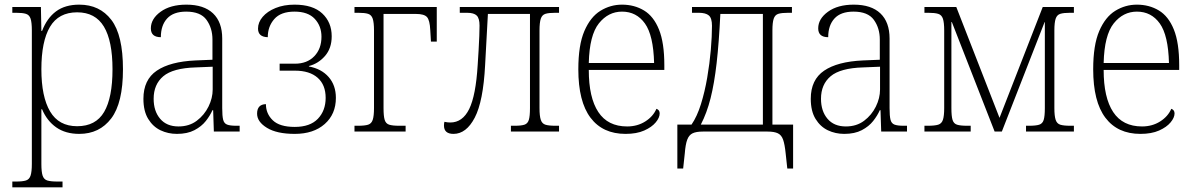

<svg xmlns="http://www.w3.org/2000/svg" viewBox="-20 -566 5132 826"><path d="M33 240V215H49Q77 215 91.5 210.5Q106 206 111.5 189.5Q117 173 117 139V-435Q117 -470 111.5 -486Q106 -502 91.5 -506.5Q77 -511 50 -511H33V-536H156L158 -433H161Q182 -488 221 -517Q260 -546 321 -546Q409 -546 459 -480.5Q509 -415 509 -268Q509 -123 458.5 -56.5Q408 10 321 10Q262 10 222 -18Q182 -46 161 -96H158Q158 -73 158 -45Q158 -17 158 11V139Q158 174 163.5 190Q169 206 183.5 210.5Q198 215 227 215H249V240ZM312 -23Q392 -23 428 -84.5Q464 -146 464 -268Q464 -390 427 -451.5Q390 -513 312 -513Q232 -513 195 -450.5Q158 -388 158 -268Q158 -150 195.5 -86.5Q233 -23 312 -23Z M741 10Q703 10 670.5 -5.5Q638 -21 617.5 -54.5Q597 -88 597 -141Q597 -223 654.5 -262Q712 -301 821 -306L894 -309V-396Q894 -445 868.5 -480.5Q843 -516 781 -516Q726 -516 699 -486.5Q672 -457 672 -406Q629 -406 629 -444Q629 -485 671 -515.5Q713 -546 782 -546Q857 -546 896.5 -508.5Q936 -471 936 -400V-101Q936 -67 940 -51Q944 -35 957 -30Q970 -25 996 -25H1011V0H900L897 -92H894Q884 -69 865.5 -45.5Q847 -22 816.5 -6Q786 10 741 10ZM748 -22Q794 -22 826.5 -46.5Q859 -71 877 -107.5Q895 -144 895 -181V-279L822 -276Q724 -273 682.5 -238Q641 -203 641 -141Q641 -88 669 -55Q697 -22 748 -22Z M1248 10Q1171 10 1128.5 -16Q1086 -42 1086 -77Q1086 -117 1124 -118Q1124 -77 1153.5 -48.5Q1183 -20 1248 -20Q1314 -20 1347.5 -55Q1381 -90 1381 -145Q1381 -201 1346.5 -231.5Q1312 -262 1249 -262H1183V-292H1249Q1301 -292 1332 -324Q1363 -356 1363 -408Q1363 -454 1334 -485Q1305 -516 1247 -516Q1188 -516 1160 -484Q1132 -452 1132 -406Q1090 -407 1090 -443Q1090 -470 1110 -493.5Q1130 -517 1165.5 -531.5Q1201 -546 1247 -546Q1326 -546 1366.5 -508Q1407 -470 1407 -410Q1407 -358 1378 -325Q1349 -292 1309 -282V-280Q1363 -270 1394 -234.5Q1425 -199 1425 -145Q1425 -75 1377 -32.5Q1329 10 1248 10Z M1505 0V-25H1521Q1549 -25 1563.5 -29.5Q1578 -34 1583.5 -50.5Q1589 -67 1589 -101V-435Q1589 -469 1583.5 -485.5Q1578 -502 1563.5 -506.5Q1549 -511 1521 -511H1505V-536H1859V-387H1834L1831 -437Q1829 -479 1817 -492.5Q1805 -506 1770 -506H1630V-101Q1630 -66 1635 -50Q1640 -34 1654.5 -29.5Q1669 -25 1697 -25H1725V0Z M1931 10Q1890 10 1890 -26Q1890 -31 1890.5 -35Q1891 -39 1892 -42Q1905 -39 1917 -39Q1970 -39 1998.5 -97Q2027 -155 2035 -286Q2037 -317 2039 -350Q2041 -383 2042 -411.5Q2043 -440 2043 -456Q2043 -487 2031 -499Q2019 -511 1989 -511H1958V-536H2385V-511H2369Q2341 -511 2326.5 -506.5Q2312 -502 2306.5 -485.5Q2301 -469 2301 -435V-101Q2301 -67 2306.5 -50.5Q2312 -34 2326.5 -29.5Q2341 -25 2369 -25H2385V0H2178V-25H2195Q2222 -25 2236 -29.5Q2250 -34 2255 -50Q2260 -66 2260 -101V-506H2079L2067 -286Q2059 -130 2022.5 -60Q1986 10 1931 10Z M2671 10Q2573 10 2520.5 -59.5Q2468 -129 2468 -268Q2468 -372 2494 -432.5Q2520 -493 2563 -519.5Q2606 -546 2656 -546Q2709 -546 2750.5 -521Q2792 -496 2815 -439Q2838 -382 2838 -286V-265H2513Q2513 -146 2554 -84Q2595 -22 2678 -22Q2722 -22 2756 -43.5Q2790 -65 2804 -98Q2818 -93 2818 -78Q2818 -60 2801 -39.5Q2784 -19 2751.5 -4.5Q2719 10 2671 10ZM2794 -295Q2791 -414 2754.5 -465Q2718 -516 2656 -516Q2597 -516 2556.5 -465.5Q2516 -415 2513 -295Z M2894 159V-30H2955Q2979 -65 2995.5 -118Q3012 -171 3022.5 -232Q3033 -293 3038 -351.5Q3043 -410 3043 -455Q3043 -488 3029.5 -499.5Q3016 -511 2986 -511H2957V-536H3387V-511H3371Q3343 -511 3328.5 -506.5Q3314 -502 3308.5 -485.5Q3303 -469 3303 -435V-30H3392V159H3367L3360 94Q3356 55 3349 35Q3342 15 3326.5 7.5Q3311 0 3282 0H3004Q2975 0 2959.5 7.5Q2944 15 2936.5 35Q2929 55 2926 94L2919 159ZM2995 -30H3262V-506H3079Q3073 -382 3063 -294.5Q3053 -207 3037 -143.5Q3021 -80 2995 -30Z M3612 10Q3574 10 3541.5 -5.5Q3509 -21 3488.5 -54.5Q3468 -88 3468 -141Q3468 -223 3525.5 -262Q3583 -301 3692 -306L3765 -309V-396Q3765 -445 3739.5 -480.5Q3714 -516 3652 -516Q3597 -516 3570 -486.5Q3543 -457 3543 -406Q3500 -406 3500 -444Q3500 -485 3542 -515.5Q3584 -546 3653 -546Q3728 -546 3767.5 -508.5Q3807 -471 3807 -400V-101Q3807 -67 3811 -51Q3815 -35 3828 -30Q3841 -25 3867 -25H3882V0H3771L3768 -92H3765Q3755 -69 3736.5 -45.5Q3718 -22 3687.5 -6Q3657 10 3612 10ZM3619 -22Q3665 -22 3697.5 -46.5Q3730 -71 3748 -107.5Q3766 -144 3766 -181V-279L3693 -276Q3595 -273 3553.5 -238Q3512 -203 3512 -141Q3512 -88 3540 -55Q3568 -22 3619 -22Z M3957 0V-25H3972Q4001 -25 4016 -29.5Q4031 -34 4036.5 -50.5Q4042 -67 4042 -101V-435Q4042 -469 4036.5 -485.5Q4031 -502 4016 -506.5Q4001 -511 3973 -511H3957V-536H4094L4280 -59L4466 -536H4600V-511H4583Q4556 -511 4541.5 -506.5Q4527 -502 4521.5 -485.5Q4516 -469 4516 -435V-101Q4516 -67 4521.5 -50.5Q4527 -34 4541.5 -29.5Q4556 -25 4584 -25H4600V0H4394V-25H4408Q4436 -25 4450.5 -29.5Q4465 -34 4470 -50Q4475 -66 4475 -101V-471H4474L4290 0H4259L4075 -471H4073V-101Q4073 -66 4078 -50Q4083 -34 4097.5 -29.5Q4112 -25 4140 -25H4156V0Z M4886 10Q4788 10 4735.5 -59.5Q4683 -129 4683 -268Q4683 -372 4709 -432.5Q4735 -493 4778 -519.5Q4821 -546 4871 -546Q4924 -546 4965.5 -521Q5007 -496 5030 -439Q5053 -382 5053 -286V-265H4728Q4728 -146 4769 -84Q4810 -22 4893 -22Q4937 -22 4971 -43.5Q5005 -65 5019 -98Q5033 -93 5033 -78Q5033 -60 5016 -39.5Q4999 -19 4966.5 -4.5Q4934 10 4886 10ZM5009 -295Q5006 -414 4969.5 -465Q4933 -516 4871 -516Q4812 -516 4771.5 -465.5Q4731 -415 4728 -295Z"/></svg>

Font: Noto Serif SemiCondensed ExtraLight
Style: Regular
Weight: 200
Width: 4
Designer: Monotype Design Team
Foundry: Monotype Imaging Inc.
Version: Version 2.014